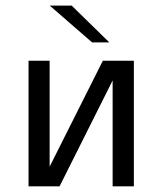

<svg xmlns="http://www.w3.org/2000/svg" viewBox="-20 -660 577 680"><path d="M81.1 0V-444.8H155.8V-69.8L344.2 -444.8H454.1V0H378.9V-375L190.9 0ZM156.2 -640.1H233.9L367.2 -509.8H306.2Z"/></svg>

Font: CMU Sans Serif
Style: Medium
Weight: 500
Version: Version 0.7.0